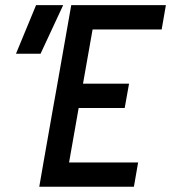

<svg xmlns="http://www.w3.org/2000/svg" viewBox="-20 -713 653 733"><path d="M129.9 0 146 -92.8 182.6 -300.8 196.3 -377 252 -693.4H613.3L597.2 -600.6H333.5L296.9 -393.6H472.7L456.1 -300.8H280.3L243.7 -92.8H507.3L491.2 0ZM41 -507.8 117.7 -693.4H221.2L134.8 -507.8Z"/></svg>

Font: Cascadia Mono PL
Style: Italic
Weight: 400
Italic angle: -10°
Monospace: yes
Designer: Aaron Bell
Foundry: Saja Typeworks
Version: Version 2404.023; ttfautohint (v1.8.4)